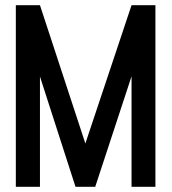

<svg xmlns="http://www.w3.org/2000/svg" viewBox="-20 -720 661 740"><path d="M134 -700H41V0H134V-425L271 0H347L487 -426V0H579V-700H487L309 -167Z"/></svg>

Font: Advent Pro SemiBold
Style: Regular
Weight: 600
Designer: VivaRado, Andreas Kalpakidis
Foundry: VivaRado, Andreas Kalpakidis
Version: Version 3.000